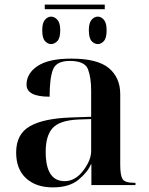

<svg xmlns="http://www.w3.org/2000/svg" viewBox="-20 -802 645 832"><path d="M209 10Q280 10 320 -23Q360 -56 374 -90H376V0H567V-10H560Q520 -10 510.5 -27Q501 -44 501 -88V-394Q501 -466 451.5 -507Q402 -548 289 -548Q191 -548 143 -516Q95 -484 95 -435Q95 -383 195 -383Q195 -463 209.5 -500.5Q224 -538 282 -538Q347 -538 361 -502.5Q375 -467 375 -409V-296L289 -293Q169 -289 109.5 -255Q50 -221 50 -141Q50 -69 93 -29.5Q136 10 209 10ZM260 -17Q178 -17 178 -144Q178 -214 208 -247Q238 -280 317 -284L375 -286V-147Q375 -108 340.5 -62.5Q306 -17 260 -17ZM174 -762H434V-782H174ZM201 -611Q216 -611 228.5 -624Q241 -637 241 -671Q241 -703 228.5 -716.5Q216 -730 201 -730Q187 -730 175 -716.5Q163 -703 163 -671Q163 -637 175 -624Q187 -611 201 -611ZM404 -611Q418 -611 430 -624Q442 -637 442 -671Q442 -703 430 -716.5Q418 -730 404 -730Q389 -730 377 -716.5Q365 -703 365 -671Q365 -637 377 -624Q389 -611 404 -611Z"/></svg>

Font: Noto Serif Display Semi
Style: Regular
Weight: 600
Designer: Monotype Design Team
Foundry: Monotype Imaging Inc.
Version: Version 1.900